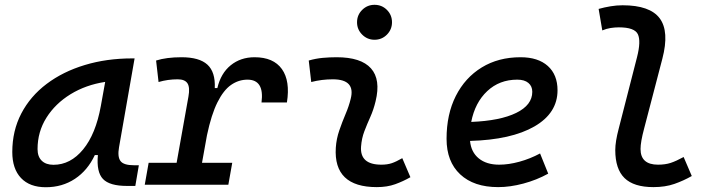

<svg xmlns="http://www.w3.org/2000/svg" viewBox="-20 -764 2970 794"><path d="M169.4 10.3Q103 10.3 66.9 -27.8Q30.8 -65.9 30.8 -135.3Q30.8 -223.1 68.1 -294.7Q105.5 -366.2 172.9 -417Q240.2 -467.8 330.6 -495.1Q420.9 -522.5 526.9 -522.5H536.6L472.2 -154.8Q465.3 -115.7 478.3 -98.1Q491.2 -80.6 534.2 -80.6H554.2L539.6 4.9H504.9Q433.1 4.9 405.8 -23.9Q378.4 -52.7 384.8 -122.6H372.1Q342.3 -59.1 289.8 -24.4Q237.3 10.3 169.4 10.3ZM201.2 -82.5Q271.5 -82.5 323.7 -146Q376 -209.5 397 -325.7L415 -425.3Q335 -413.1 271.7 -374.3Q208.5 -335.4 171.9 -277.1Q135.3 -218.8 135.3 -147.5Q135.3 -116.2 152.6 -99.4Q169.9 -82.5 201.2 -82.5Z M578.6 0 594.7 -90.8H710.4L759.3 -364.7Q766.1 -402.3 755.4 -419.2Q744.6 -436 714.8 -436Q673.8 -436 635.7 -424.8L625.5 -513.7Q668.5 -527.3 730.5 -527.3Q804.2 -527.3 837.6 -496.8Q871.1 -466.3 868.2 -399.9H878.9Q893.1 -460.9 934.1 -494.1Q975.1 -527.3 1032.7 -527.3Q1110.8 -527.3 1145.8 -478.3Q1180.7 -429.2 1166.5 -340.3H1061.5Q1073.7 -434.6 1003.4 -434.6Q966.8 -434.6 935.5 -412.8Q904.3 -391.1 879.2 -340.8Q854 -290.5 835.9 -204.6L815.4 -90.8H940.4L924.3 0Z M1643.6 -109.9 1677.2 -31.2Q1647.5 -14.2 1614.3 -2.2Q1581.1 9.8 1538.1 9.8Q1358.4 9.8 1368.7 -153.3Q1371.1 -189.9 1383.1 -224.6Q1395 -259.3 1408.9 -292Q1422.9 -324.7 1430.2 -355Q1451.2 -436 1356.4 -436Q1310.1 -436 1267.1 -424.8L1256.8 -513.7Q1285.6 -522 1314.5 -524.7Q1343.3 -527.3 1372.1 -527.3Q1473.1 -527.3 1514.2 -481.2Q1555.2 -435.1 1533.2 -345.2Q1524.9 -310.5 1511.5 -280.5Q1498 -250.5 1486.8 -221.2Q1475.6 -191.9 1473.1 -157.7Q1467.8 -83 1557.1 -83Q1581.5 -83 1599.9 -89.1Q1618.2 -95.2 1643.6 -109.9ZM1528.8 -599.6Q1499 -599.6 1477.8 -620.8Q1456.5 -642.1 1456.5 -671.9Q1456.5 -702.1 1477.8 -723.1Q1499 -744.1 1528.8 -744.1Q1559.1 -744.1 1580.1 -723.1Q1601.1 -702.1 1601.1 -671.9Q1601.1 -642.1 1580.1 -620.8Q1559.1 -599.6 1528.8 -599.6Z M2044.4 -83Q2083.5 -83 2127.9 -95.2Q2172.4 -107.4 2213.4 -129.4L2247.1 -45.9Q2199.2 -19.5 2144.5 -4.9Q2089.8 9.8 2040 9.8Q1939.5 9.8 1883.1 -43Q1826.7 -95.7 1826.7 -189.9Q1826.7 -291.5 1865 -367.2Q1903.3 -442.9 1972.2 -485.1Q2041 -527.3 2132.8 -527.3Q2205.1 -527.3 2245.4 -491.2Q2285.6 -455.1 2285.6 -390.6Q2285.6 -296.4 2190.2 -241.2Q2094.7 -186 1923.8 -181.2Q1928.2 -134.8 1960 -108.9Q1991.7 -83 2044.4 -83ZM1928.7 -259.8Q2048.3 -264.6 2114.7 -297.1Q2181.2 -329.6 2181.2 -384.3Q2181.2 -407.7 2165 -421.1Q2148.9 -434.6 2119.1 -434.6Q2045.4 -434.6 1994.9 -387.2Q1944.3 -339.8 1928.7 -259.8Z M2682.1 9.8Q2601.1 9.8 2562.7 -27.6Q2524.4 -64.9 2524.4 -143.6Q2524.4 -178.2 2538.6 -231.9L2614.3 -527.3Q2631.3 -593.8 2617.9 -622.3Q2604.5 -650.9 2539.1 -650.9Q2522.5 -650.9 2505.1 -648.2Q2487.8 -645.5 2470.7 -638.2L2455.6 -727.1Q2480 -733.9 2504.9 -738Q2529.8 -742.2 2554.7 -742.2Q2668 -742.2 2708.3 -688Q2748.5 -633.8 2719.2 -521.5L2643.6 -231.9Q2628.9 -176.8 2628.9 -147.9Q2628.9 -83 2701.2 -83Q2731 -83 2753.4 -90.3Q2775.9 -97.7 2807.1 -114.7L2840.8 -36.1Q2806.6 -16.6 2768.8 -3.4Q2731 9.8 2682.1 9.8Z"/></svg>

Font: Cascadia Code NF
Style: Italic
Weight: 400
Italic angle: -10°
Monospace: yes
Designer: Aaron Bell
Foundry: Saja Typeworks
Version: Version 2404.023; ttfautohint (v1.8.4)